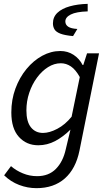

<svg xmlns="http://www.w3.org/2000/svg" viewBox="-20 -765 571 1005"><path d="M170.9 219.9Q124.4 219.9 80.3 203.1Q36.2 186.3 1.7 152.7L37.5 104.6Q64.1 127.8 99.7 142.4Q135.2 157.1 174.1 157.1Q235.3 157.1 272.7 118.9Q310.1 80.8 324.2 16.5L348.8 -86.6Q311.1 -49.1 269.1 -26.8Q227 -4.6 180.3 -4.6Q118.7 -4.6 79 -48.3Q39.3 -92 39.3 -176.4Q39.3 -243.4 60.8 -301.6Q82.3 -359.8 118.8 -404Q155.3 -448.2 201.1 -473.1Q246.9 -498 295.7 -498Q334.4 -498 364.9 -478.1Q395.3 -458.3 412.5 -424.7H415.9L435.7 -486H498.4L396.1 22.9Q376.8 118.3 319.3 169.1Q261.7 219.9 170.9 219.9ZM205 -69.2Q239 -69.2 280 -90.8Q321 -112.3 354.8 -154.1L397.6 -361.6Q376 -400.5 351.3 -417.2Q326.6 -433.9 298.6 -433.9Q263.6 -433.9 231.3 -413.5Q198.9 -393.1 173.4 -358.3Q147.8 -323.5 133 -279.1Q118.2 -234.8 118.2 -187.3Q118.2 -128.3 141.7 -98.8Q165.3 -69.2 205 -69.2ZM362.4 -576.1Q319.4 -580 296.5 -588.7Q273.6 -597.5 265.4 -611.1Q257.1 -624.8 257.1 -642.5Q257.1 -675.9 280.6 -698.2Q304.2 -720.4 345.2 -731.9Q386.2 -743.5 438.9 -744.8L439 -705.4Q379.1 -703.6 350.6 -689.2Q322 -674.8 322 -652.7Q322 -635.5 336.8 -625.4Q351.6 -615.3 384.9 -613.4Z"/></svg>

Font: Source Sans 3
Style: Italic
Weight: 200
Italic angle: -11°
Designer: Paul D. Hunt
Foundry: Adobe
Version: Version 3.046;hotconv 1.0.118;makeotfexe 2.5.65603